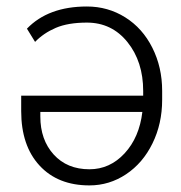

<svg xmlns="http://www.w3.org/2000/svg" viewBox="-20 -558 555 588"><path d="M246.1 -538.1Q310.5 -538.1 363.5 -504.9Q416.5 -471.7 446.5 -411.9Q476.6 -352.1 476.6 -279.8V-252.4Q476.6 -179.2 447 -118.9Q417.5 -58.6 366.2 -24.4Q314.9 9.8 253.9 9.8Q157.2 9.8 101.1 -51Q44.9 -111.8 44.9 -217.8V-265.1H418.5V-279.3Q418.5 -369.1 370.4 -429Q322.3 -488.8 246.1 -488.8Q188.5 -488.8 150.9 -472.7Q113.3 -456.5 87.4 -429.7L62.5 -470.2Q127.9 -538.1 246.1 -538.1ZM253.9 -39.6Q316.4 -39.6 361.6 -88.4Q406.7 -137.2 416 -215.3H103.5V-201.2Q103.5 -129.9 144.5 -84.7Q185.5 -39.6 253.9 -39.6Z"/></svg>

Font: SteelSelectRoboto
Style: Regular
Weight: 300
Designer: Google
Version: Version 2.137; 2017